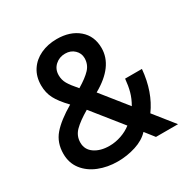

<svg xmlns="http://www.w3.org/2000/svg" viewBox="-175 -935 1089 1107"><g transform="rotate(-30 370.0 -381.0)"><path d="M48 -182Q48 -256 91.5 -306.5Q135 -357 224 -409Q175 -460 154.5 -499.5Q134 -539 134 -588Q134 -646 161.5 -688Q189 -730 237 -752.5Q285 -775 345 -775Q434 -775 489 -728Q544 -681 544 -601Q544 -479 391 -393L527 -223Q549 -261 559 -298Q569 -335 573 -380H685Q672 -234 599 -134L706 0H559L511 -61Q477 -24 419 -5.5Q361 13 299 13Q231 13 173.5 -10Q116 -33 82 -77Q48 -121 48 -182ZM430 -600Q430 -632 406 -655Q382 -678 345 -678Q306 -678 278.5 -653Q251 -628 251 -588Q251 -557 266 -531Q281 -505 317 -464Q374 -498 402 -528Q430 -558 430 -600ZM449 -139 292 -335Q229 -298 197 -266Q165 -234 165 -189Q165 -142 204 -115.5Q243 -89 302 -89Q342 -89 381 -102.5Q420 -116 449 -139Z"/></g></svg>

Font: Open Sauce One SemiBold
Style: Regular
Weight: 600
Designer: Alfredo Marco Pradil
Foundry: Creative Sauce Fz LLC
Version: Version 1.477